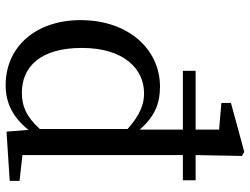

<svg xmlns="http://www.w3.org/2000/svg" viewBox="-120 -730 864 663"><g transform="rotate(90 311.5 -398.0)"><path d="M425 -104C383 -58 347 -42 300 -42C211 -42 145 -105 145 -249C145 -394 217 -464 302 -464C338 -464 376 -451 425 -407ZM515 -44V-598H602V-642H515L518 -802L504 -810L335 -764V-731L427 -723V-642H224V-598H427V-449C381 -502 335 -519 279 -519C148 -519 49 -408 49 -245C49 -91 140 14 274 14C335 14 385 -11 428 -65L434 11L604 0V-34Z"/></g></svg>

Font: Noto Serif SC Medium
Style: Regular
Weight: 500
Designer: Ryoko NISHIZUKA 西塚涼子 (kana & ideographs); Frank Grießhammer (Latin, Greek & Cyrillic); Wenlong ZHANG 张文龙 (bopomofo); San
Foundry: Adobe Systems Incorporated
Version: Version 1.001;PS 1.001;hotconv 16.6.54;makeotf.lib2.5.65590